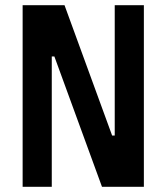

<svg xmlns="http://www.w3.org/2000/svg" viewBox="-20 -718 640 738"><path d="M372 0H533V-698H421V-197H411L228 -698H67V0H179V-501H189Z"/></svg>

Font: IBM Mono SemiBold
Style: Regular
Weight: 600
Monospace: yes
Designer: Mike Abbink, Paul van der Laan, Pieter van Rosmalen
Foundry: Bold Monday
Version: Version 2.3